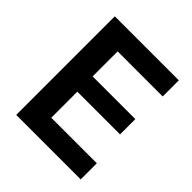

<svg xmlns="http://www.w3.org/2000/svg" viewBox="-193 -848 982 982"><g transform="rotate(45 298.0 -356.5)"><path d="M77.5 0V-713H540.5V-596.5H214.5V-415.5H523.5V-305H214.5V-116.5H544V0Z"/></g></svg>

Font: Commissioner SemiBold
Style: Regular
Weight: 600
Designer: Kostas Bartsokas
Foundry: Kostas Bartsokas
Version: Version 1.000; ttfautohint (v1.8.3)